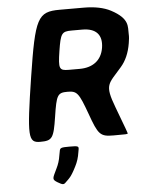

<svg xmlns="http://www.w3.org/2000/svg" viewBox="-62 -760 795 1051"><g transform="rotate(-5 335.5 -234.5)"><path d="M667 -496C670 -514 672 -530 671 -546C669 -586 684 -629 586 -681C548 -701 498 -711 438 -711H306C185 -711 168 -678 118 -356C68 -33 70 0 137 0C203 0 212 -12 230 -130C248 -248 255 -260 309 -260C362 -260 371 -248 414 -130C456 -12 467 0 539 0C610 0 617 0 618 -4C618 -7 614 -20 564 -152C514 -284 538 -282 612 -369C639 -400 658 -441 667 -496ZM519 -484C508 -414 458 -379 387 -379H328C274 -379 270 -389 285 -486C300 -582 307 -592 361 -592H420C494 -592 530 -555 519 -484ZM211 228C240 245 245 246 259 231C276 214 287 209 316 151C328 128 336 103 340 75L343 58C345 42 341 40 294 40C247 40 242 42 239 61L235 82C231 110 223 133 213 153C188 206 182 210 211 228Z"/></g></svg>

Font: Asimov Print
Style: AIt
Weight: 500
Designer: Google
Version: Version 2.000980: 2014